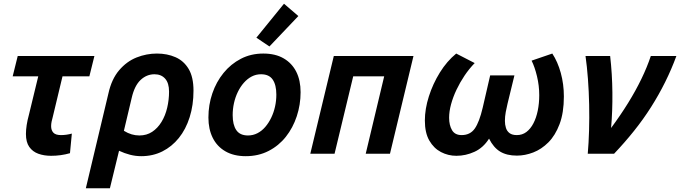

<svg xmlns="http://www.w3.org/2000/svg" viewBox="-20 -824 3645 1029"><path d="M254 11Q216 11 185.5 0Q155 -11 137 -36.5Q119 -62 119 -106Q119 -128 123 -154Q127 -180 135 -209L185 -415H48L75 -524H486L459 -415H315L262 -194Q259 -184 256.5 -172Q254 -160 254 -148Q254 -126 266 -113Q278 -100 307 -100Q321 -100 335.5 -102Q350 -104 365 -108L355 -3Q331 4 305.5 7.5Q280 11 254 11Z M440 185 561 -323Q578 -400 618.5 -447.5Q659 -495 712 -516Q765 -537 821 -537Q876 -537 920.5 -517.5Q965 -498 991 -454.5Q1017 -411 1017 -338Q1017 -261 996.5 -196Q976 -131 938.5 -84.5Q901 -38 850 -12.5Q799 13 737 13Q707 13 677.5 5.5Q648 -2 618 -16L569 185ZM727 -98Q766 -98 795.5 -117.5Q825 -137 845.5 -170.5Q866 -204 876 -246.5Q886 -289 886 -333Q886 -379 865 -402.5Q844 -426 808 -426Q766 -426 733.5 -395.5Q701 -365 686 -300L644 -123Q665 -110 685.5 -104Q706 -98 727 -98Z M1297 13Q1233 13 1188 -13Q1143 -39 1120 -85.5Q1097 -132 1097 -194Q1097 -262 1118 -323.5Q1139 -385 1178 -433Q1217 -481 1271 -509Q1325 -537 1391 -537Q1456 -537 1500.5 -511Q1545 -485 1568 -439Q1591 -393 1591 -330Q1591 -263 1570.5 -201Q1550 -139 1512 -91Q1474 -43 1419.5 -15Q1365 13 1297 13ZM1309 -98Q1336 -98 1359.5 -110Q1383 -122 1401.5 -143.5Q1420 -165 1433.5 -193Q1447 -221 1454 -252.5Q1461 -284 1461 -317Q1461 -369 1441.5 -397.5Q1422 -426 1379 -426Q1352 -426 1329 -414Q1306 -402 1287 -380.5Q1268 -359 1254.5 -331Q1241 -303 1234 -271.5Q1227 -240 1227 -207Q1227 -155 1246.5 -126.5Q1266 -98 1309 -98ZM1424 -575 1354 -622 1502 -804 1579 -738Z M1643 0 1769 -524H2196L2070 0H1940L2039 -415H1873L1773 0Z M2426 11Q2382 11 2343.5 -9Q2305 -29 2281 -70.5Q2257 -112 2257 -178Q2257 -240 2278.5 -307.5Q2300 -375 2337.5 -435.5Q2375 -496 2425 -537L2524 -486Q2494 -455 2469.5 -418.5Q2445 -382 2426.5 -343Q2408 -304 2397.5 -265.5Q2387 -227 2387 -193Q2387 -153 2402.5 -126.5Q2418 -100 2454 -100Q2500 -100 2524.5 -135Q2549 -170 2567 -247L2607 -420H2737L2700 -268Q2695 -248 2690.5 -223.5Q2686 -199 2686 -176Q2686 -156 2691.5 -138.5Q2697 -121 2711 -110.5Q2725 -100 2750 -100Q2779 -100 2801 -116.5Q2823 -133 2838.5 -162.5Q2854 -192 2862 -231Q2870 -270 2870 -314Q2870 -365 2858 -415Q2846 -465 2829 -499L2940 -537Q2969 -493 2985.5 -433Q3002 -373 3002 -307Q3002 -220 2979 -159Q2956 -98 2919 -61Q2882 -24 2838 -7Q2794 10 2750 10Q2696 10 2660.5 -11.5Q2625 -33 2601 -81Q2570 -32 2523 -10.5Q2476 11 2426 11Z M3130 0Q3135 -57 3137 -124.5Q3139 -192 3137.5 -263Q3136 -334 3131 -401Q3126 -468 3118 -524H3250Q3261 -429 3262 -328Q3263 -227 3255 -138Q3306 -207 3346.5 -272.5Q3387 -338 3417.5 -401Q3448 -464 3468 -524H3605Q3579 -453 3545 -384.5Q3511 -316 3469.5 -250.5Q3428 -185 3378 -122.5Q3328 -60 3271 0Z"/></svg>

Font: Ubuntu Sans
Style: Bold Italic
Weight: 700
Italic angle: -13.5°
Designer: Dalton Maag Ltd
Foundry: Dalton Maag Ltd
Version: Version 1.006